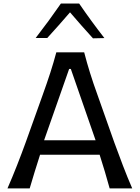

<svg xmlns="http://www.w3.org/2000/svg" viewBox="-20 -1047 778 1067"><path d="M21.5 0Q48.3 -61 74.7 -128.4Q101.1 -195.8 123 -256.3L215.8 -515.6Q241.2 -585.9 259.5 -642.6Q277.8 -699.2 293 -756.3H447.8Q462.9 -697.8 480.5 -641.4Q498 -585 523.4 -515.1L615.2 -255.4Q637.7 -193.4 663.1 -127Q688.5 -60.5 714.8 0H589.4Q577.1 -45.4 562.7 -93.3Q548.3 -141.1 533.7 -187H202.6Q187.5 -140.6 172.9 -92.8Q158.2 -44.9 145 0ZM511.2 -267.6 373.5 -664.1H364.3L225.1 -267.6ZM496.6 -834Q463.9 -870.1 431.9 -906.2Q399.9 -942.4 369.1 -978.5Q338.4 -942.9 307.1 -907.5Q275.9 -872.1 242.7 -835.9H178.2Q215.3 -883.8 250.5 -931.9Q285.6 -980 318.4 -1027.3H419.9Q486.3 -930.2 560.1 -835.4Z"/></svg>

Font: Pinar-FD Medium
Style: Regular
Weight: 500
Designer: Amin Abedi
Version: Version 3.000